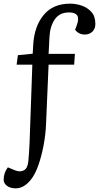

<svg xmlns="http://www.w3.org/2000/svg" viewBox="-52 -802 542 1051"><path d="M326 -734Q274 -734 248 -696Q222 -658 219 -602L214 -507H358L354 -448H214L200 -122Q198 -68 187 -8.5Q176 51 158 102.5Q140 154 115 184Q78 229 34 229Q5 229 -13.5 215.5Q-32 202 -32 181Q-32 145 -9 114L32 131Q58 141 78.5 130.5Q99 120 103 82Q107 44 110 -23L125 -448H39L46 -500L127 -508L130 -559Q136 -658 187 -720Q238 -782 332 -782Q363 -782 394.5 -771.5Q426 -761 448 -737Q470 -713 470 -671Q470 -645 454 -629Q438 -613 412 -613Q379 -613 359 -639L369 -666Q394 -734 326 -734Z"/></svg>

Font: Literata 12pt
Style: Italic
Weight: 400
Italic angle: -2°
Designer: Latin by Veronika Burian and Jose Scaglione. Greek by Irene Vlachou. Cyrillic by Vera Evstafieva
Foundry: TypeTogether
Version: Version 3.002